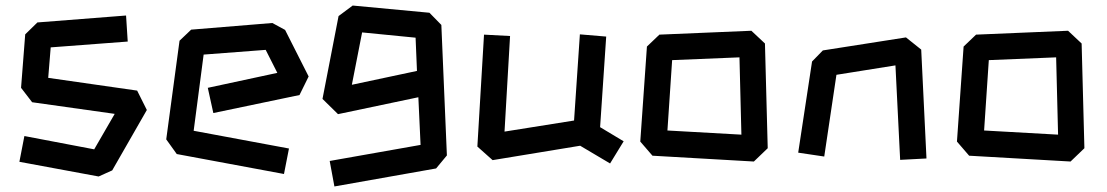

<svg xmlns="http://www.w3.org/2000/svg" viewBox="-20 -616 3994 693"><path d="M336 21 50 -32 68 -125 320 -77 394 -205 96 -247 56 -299 71 -492 115 -535 435 -560 441 -466 163 -445 154 -335 475 -289 510 -219 385 -1Z M1005 12 618 -60 580 -113 628 -469 670 -509 963 -533 1009 -508 1094 -340 1061 -273 750 -208 730 -299 981 -353 939 -436 715 -419 679 -144 1023 -80Z M1187 57 1170 -35 1498 -93 1490 -265 1200 -204 1144 -259 1202 -558 1253 -596 1530 -570 1573 -526 1593 -55 1554 -8ZM1250 -310 1485 -360 1480 -480 1287 -499Z M2182 -26 2074 -90 1758 -38 1703 -87 1727 -491 1821 -486 1801 -141 2052 -181 2073 -492 2168 -484 2146 -157 2231 -106Z M2701 -33 2335 -54 2291 -105 2315 -448 2360 -491 2692 -505 2741 -459 2751 -81ZM2656 -130 2649 -409 2406 -399 2389 -145Z M3229 -39 3212 -380 2999 -346 2955 -51 2861 -65 2911 -394 2950 -434 3250 -481 3305 -437 3324 -44Z M3844 -33 3478 -54 3434 -105 3458 -448 3503 -491 3835 -505 3884 -459 3894 -81ZM3799 -130 3792 -409 3549 -399 3532 -145Z"/></svg>

Font: ZCOOL KuaiLe
Style: Regular
Weight: 400
Designer: Lui Bingke
Foundry: ZCOOL
Version: Version 3.51;August 12, 2021;FontCreator 13.0.0.2613 64-bit